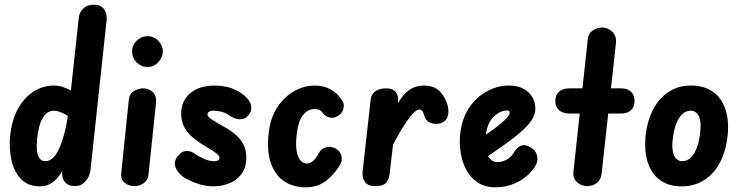

<svg xmlns="http://www.w3.org/2000/svg" viewBox="-20 -792 3176 817"><path d="M150 1Q99 1 69 -30.5Q39 -62 28.5 -111.5Q18 -161 23 -213Q30 -281 56.5 -329Q83 -377 123 -402.5Q163 -428 210 -428Q241 -428 278 -409Q315 -390 337 -360L323 -235Q286 -290 257.5 -305.5Q229 -321 209 -321Q181 -321 162.5 -291Q144 -261 138 -202Q135 -172 137.5 -150.5Q140 -129 149 -117.5Q158 -106 172 -106Q187 -106 200.5 -116Q214 -126 226.5 -149.5Q239 -173 250.5 -212.5Q262 -252 271 -311L284 -135Q274 -118 262.5 -95Q251 -72 236 -50Q221 -28 200 -13.5Q179 1 150 1ZM299 0Q270 0 255.5 -18Q241 -36 245 -68L315 -715Q317 -739 334 -755.5Q351 -772 378 -772Q409 -772 422.5 -753.5Q436 -735 434 -709L365 -68Q361 -39 343 -19.5Q325 0 299 0Z M552 0Q527 0 510 -14.5Q493 -29 496 -57L528 -366Q530 -392 549 -404Q568 -416 590 -416Q613 -416 630 -400Q647 -384 644 -355L612 -51Q610 -26 592 -13Q574 0 552 0ZM607 -507Q581 -507 561.5 -526.5Q542 -546 542 -573Q542 -599 561.5 -618.5Q581 -638 607 -638Q636 -638 654.5 -617.5Q673 -597 673 -574Q673 -550 654.5 -528.5Q636 -507 607 -507Z M890 1Q850 1 813.5 -13Q777 -27 760 -39Q737 -56 727.5 -78.5Q718 -101 734 -125Q751 -148 772 -149.5Q793 -151 815 -134Q825 -127 847.5 -116.5Q870 -106 892 -106Q901 -106 907.5 -109.5Q914 -113 914 -120Q914 -124 911.5 -128.5Q909 -133 898 -141.5Q887 -150 861 -165Q798 -202 774.5 -234.5Q751 -267 751 -307Q751 -363 789.5 -395.5Q828 -428 895 -428Q919 -428 948 -421.5Q977 -415 1006 -396Q1037 -375 1046 -351Q1055 -327 1040 -305Q1027 -286 1004 -284.5Q981 -283 954 -302Q940 -312 922.5 -316.5Q905 -321 890 -321Q877 -321 870 -317Q863 -313 863 -305Q863 -295 883.5 -282Q904 -269 929 -255Q957 -240 979 -222Q1001 -204 1014.5 -180Q1028 -156 1028 -122Q1028 -77 1006.5 -50Q985 -23 953 -11Q921 1 890 1Z M1281 5Q1225 5 1186.5 -22.5Q1148 -50 1131.5 -101.5Q1115 -153 1123 -223Q1130 -290 1160 -335.5Q1190 -381 1232.5 -404.5Q1275 -428 1319 -428Q1359 -428 1389 -410.5Q1419 -393 1436 -365Q1446 -351 1441.5 -330.5Q1437 -310 1417 -298Q1398 -287 1380 -292.5Q1362 -298 1351 -314Q1347 -320 1339.5 -324Q1332 -328 1318 -328Q1290 -328 1269 -302Q1248 -276 1242 -215Q1238 -178 1242 -151.5Q1246 -125 1257.5 -110.5Q1269 -96 1286 -96Q1299 -96 1312 -107Q1325 -118 1338 -143Q1348 -160 1368 -165.5Q1388 -171 1408 -160Q1427 -150 1432.5 -130Q1438 -110 1428 -93Q1407 -55 1370.5 -25Q1334 5 1281 5Z M1576 0Q1545 0 1532.5 -18.5Q1520 -37 1523 -62L1557 -366Q1560 -392 1577.5 -404Q1595 -416 1623 -416Q1652 -416 1664 -400.5Q1676 -385 1674 -359L1638 -53Q1637 -35 1625.5 -17.5Q1614 0 1576 0ZM1857 -268Q1833 -261 1811.5 -269.5Q1790 -278 1783 -307Q1780 -318 1775.5 -322Q1771 -326 1764 -326Q1752 -326 1732 -303.5Q1712 -281 1681 -228Q1650 -175 1606 -84L1618 -240Q1652 -325 1689 -376.5Q1726 -428 1783 -428Q1829 -428 1853 -401.5Q1877 -375 1886 -339Q1891 -311 1884 -293.5Q1877 -276 1857 -268Z M2087 5Q2044 5 2013.5 -15Q1983 -35 1965 -68Q1947 -101 1940.5 -141Q1934 -181 1938 -220Q1945 -288 1977 -334.5Q2009 -381 2054 -404.5Q2099 -428 2145 -428Q2182 -428 2207 -414.5Q2232 -401 2245 -379Q2258 -357 2258 -329Q2258 -308 2245.5 -286Q2233 -264 2203.5 -237Q2174 -210 2123.5 -174Q2073 -138 1997 -88L1990 -184Q2028 -206 2057.5 -226Q2087 -246 2107.5 -263Q2128 -280 2138.5 -292.5Q2149 -305 2149 -312Q2149 -317 2147 -319.5Q2145 -322 2137 -322Q2109 -322 2080.5 -295Q2052 -268 2046 -209Q2042 -179 2047 -155Q2052 -131 2065 -116.5Q2078 -102 2097 -102Q2118 -102 2138 -114Q2158 -126 2168 -145Q2179 -165 2197 -172Q2215 -179 2238 -165Q2258 -154 2264.5 -132.5Q2271 -111 2261 -91Q2236 -47 2189.5 -21Q2143 5 2087 5Z M2479 0Q2454 0 2435.5 -16.5Q2417 -33 2420 -61L2481 -624Q2483 -649 2502 -662Q2521 -675 2541 -675Q2567 -675 2585.5 -657Q2604 -639 2601 -609L2540 -53Q2537 -27 2519.5 -13.5Q2502 0 2479 0ZM2403 -309Q2375 -309 2359 -323Q2343 -337 2343 -362Q2343 -388 2359 -402Q2375 -416 2403 -416H2623Q2650 -416 2665 -402Q2680 -388 2680 -362Q2680 -337 2665 -323Q2650 -309 2623 -309Z M2879 1Q2826 1 2789.5 -25Q2753 -51 2737 -99Q2721 -147 2727 -213Q2738 -313 2789.5 -370.5Q2841 -428 2920 -428Q2976 -428 3013 -402Q3050 -376 3066.5 -328Q3083 -280 3076 -214Q3069 -148 3043 -99.5Q3017 -51 2975.5 -25Q2934 1 2879 1ZM2883 -106Q2903 -106 2918.5 -120.5Q2934 -135 2944.5 -161.5Q2955 -188 2959 -225Q2962 -247 2961 -265Q2960 -283 2954.5 -295.5Q2949 -308 2940 -314.5Q2931 -321 2919 -321Q2890 -321 2869.5 -289.5Q2849 -258 2843 -202Q2839 -173 2842.5 -151Q2846 -129 2856.5 -117.5Q2867 -106 2883 -106Z"/></svg>

Font: Edu SA Beginner
Style: Bold
Weight: 700
Version: Version 1.003